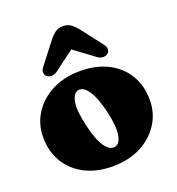

<svg xmlns="http://www.w3.org/2000/svg" viewBox="-136 -850 896 973"><g transform="rotate(-20 312.0 -363.0)"><path d="M315.5 -497Q401 -497 464.5 -464.5Q528 -432 563 -374Q598 -316 598 -239.5Q598 -168 561.2 -110.5Q524.5 -53 459 -19.5Q393.5 14 307.5 14Q222.5 14 159 -18.5Q95.5 -51 60.2 -109.5Q25 -168 25 -245Q25 -315.5 61.8 -372.8Q98.5 -430 163.8 -463.5Q229 -497 315.5 -497ZM352.5 -75.5Q378.5 -82 386.2 -127Q394 -172 374 -257Q353.5 -341.5 326.5 -378.5Q299.5 -415.5 272 -408.5Q246.5 -402 238.2 -358Q230 -314 250.5 -227Q270 -142 297.2 -105.2Q324.5 -68.5 352.5 -75.5ZM477 -532.5Q467 -523.5 451 -523.2Q435 -523 418.5 -535.5L311.5 -615L205 -535.5Q188 -523 172 -523.2Q156 -523.5 146 -532.5Q137.5 -540 137 -553.5Q136.5 -567 150 -583.5L237 -696.5Q254 -717.5 270.8 -729Q287.5 -740.5 311.5 -740.5Q335.5 -740.5 352 -729Q368.5 -717.5 386 -696.5L473 -583.5Q486.5 -567 486 -553.5Q485.5 -540 477 -532.5Z"/></g></svg>

Font: Fraunces 9pt Soft Black
Style: Regular
Weight: 900
Version: Version 1.000;[b76b70a41]